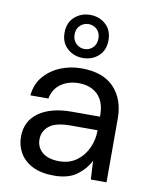

<svg xmlns="http://www.w3.org/2000/svg" viewBox="-86 -827 714 904"><g transform="rotate(10 270.5 -375.5)"><path d="M234 12Q172 12 131 -9Q90 -30 70 -65Q50 -100 50 -141Q50 -217 108 -258Q166 -299 266 -299H400V-305Q400 -370 366 -403.5Q332 -437 275 -437Q226 -437 190.5 -412.5Q155 -388 146 -341H60Q65 -395 96.5 -432Q128 -469 175 -488.5Q222 -508 275 -508Q379 -508 431.5 -452.5Q484 -397 484 -305V0H409L404 -89Q383 -47 342.5 -17.5Q302 12 234 12ZM247 -59Q295 -59 329.5 -84Q364 -109 382 -149Q400 -189 400 -233V-234H273Q199 -234 168.5 -208.5Q138 -183 138 -145Q138 -106 166.5 -82.5Q195 -59 247 -59ZM272 -557Q229 -557 198 -584.5Q167 -612 167 -660Q167 -708 198 -735.5Q229 -763 272 -763Q316 -763 346.5 -735.5Q377 -708 377 -660Q377 -612 346.5 -584.5Q316 -557 272 -557ZM272 -600Q296 -600 312.5 -616.5Q329 -633 329 -660Q329 -687 312.5 -703Q296 -719 272 -719Q249 -719 232 -703Q215 -687 215 -660Q215 -633 232 -616.5Q249 -600 272 -600Z"/></g></svg>

Font: DeepMind Sans
Style: Regular
Weight: 400
Designer: Jonny Pinhorn / Modifications: Colophon Foundry
Foundry: Colophon Foundry
Version: Version 1.002; ttfautohint (v1.8.2)